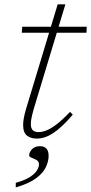

<svg xmlns="http://www.w3.org/2000/svg" viewBox="-20 -610 408 859"><path d="M77.5 -463.5 79.5 -490.5H368L367 -463.5ZM130.5 -121Q126.5 -106.5 123.5 -94.2Q120.5 -82 119.2 -72.8Q118 -63.5 118 -55.5Q118 -35 127 -27Q136 -19 152 -19Q169 -19 188.5 -26.8Q208 -34.5 233.5 -54Q259 -73.5 293.5 -109.5L305.5 -97Q280 -67 258.2 -46.8Q236.5 -26.5 217.2 -14Q198 -1.5 180 4.2Q162 10 143.5 10Q118 10 100.8 -3.2Q83.5 -16.5 83.5 -51Q83.5 -65 86.8 -82.8Q90 -100.5 96.5 -122.5L238 -590.5H272.5ZM110.5 85Q110.5 71 123.2 57.5Q136 44 159.5 44Q176.5 44 187 54.2Q197.5 64.5 197.5 87.5Q197.5 111.5 185.2 137.8Q173 164 141 187.8Q109 211.5 50.5 228.5V208Q91.5 196.5 114 181.8Q136.5 167 145.5 152Q154.5 137 154.5 126Q154.5 112 143.5 106Q132.5 100 121.5 95.8Q110.5 91.5 110.5 85Z"/></svg>

Font: Newsreader 9pt ExtraLight
Style: Italic
Weight: 250
Italic angle: -17°
Designer: Hugues Gentile
Foundry: Production Type
Version: Version 1.003